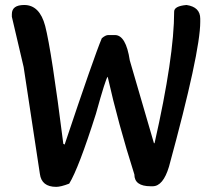

<svg xmlns="http://www.w3.org/2000/svg" viewBox="-20 -746 842 766"><path d="M76.7 -726.1Q138.1 -726.1 160.2 -642.7Q185.6 -544.4 232.6 -172.2L237.9 -169.3Q354.9 -518.9 386.1 -593.3Q401 -606.2 412 -606.2H438.4Q482.5 -606.2 497.8 -505L594.2 -174.6H596.6Q674.8 -519.9 674.8 -699.8Q674.8 -721.8 724.2 -726.1Q778.9 -718 778.9 -671.5V-658.5Q778.9 -538.1 654.2 -81.1Q630.7 -2.9 589 -2.9H581.3Q516.1 -2.9 516.1 -49.9Q451.3 -253.7 409.6 -439.8Q402.4 -435 362.6 -291.6Q293.5 -73.9 256.1 -13.4Q222.5 -0.5 204.3 -0.5Q145.8 -0.5 139.1 -52.3L74.3 -478.7L27.3 -679.1V-689.7Q27.3 -726.1 76.7 -726.1Z"/></svg>

Font: Namteng
Style: Regular
Weight: 400
Designer: Khon Soe Zaw Thu
Foundry: MPUA
Version: Version 1.03 June 17, 2016